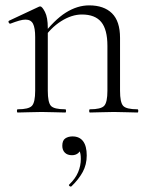

<svg xmlns="http://www.w3.org/2000/svg" viewBox="-20 -419 555 715"><path d="M315 0Q312 0 312 -6Q312 -12 315 -12Q356 -12 368 -25Q380 -38 380 -81V-248Q380 -309 357 -337Q334 -365 285 -365Q247 -365 207.5 -340Q168 -315 139 -271L135 -283Q182 -345 225 -372Q268 -399 312 -399Q367 -399 397 -369.5Q427 -340 427 -278V-81Q427 -38 438.5 -25Q450 -12 492 -12Q495 -12 495 -6Q495 0 492 0Q475 0 452 -1Q429 -2 404 -2Q379 -2 355.5 -1Q332 0 315 0ZM46 0Q43 0 43 -6Q43 -12 46 -12Q87 -12 99 -25Q111 -38 111 -81V-281Q111 -315 103 -330.5Q95 -346 75 -346Q65 -346 51 -342Q37 -338 19 -331Q15 -330 12.5 -335Q10 -340 14 -342L125 -394Q127 -395 130 -395Q137 -395 147.5 -374.5Q158 -354 158 -315V-81Q158 -38 169.5 -25Q181 -12 223 -12Q226 -12 226 -6Q226 0 223 0Q206 0 183 -1Q160 -2 135 -2Q110 -2 86.5 -1Q63 0 46 0ZM246 275Q242 277 238.5 273.5Q235 270 238 268Q261 246 271 222Q281 198 281 173Q281 151 275.5 143Q270 135 262 130L278 127Q281 143 271.5 151Q262 159 248 159Q231 159 221.5 149.5Q212 140 212 124Q212 104 223 96.5Q234 89 250 89Q276 89 289.5 107Q303 125 303 160Q303 194 288 221.5Q273 249 246 275Z"/></svg>

Font: Cormorant Garamond Light Light
Style: Regular
Weight: 300
Version: Version 4.001